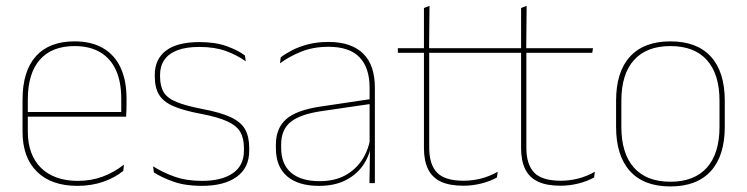

<svg xmlns="http://www.w3.org/2000/svg" viewBox="-20 -642 2620 673"><path d="M251.5 9.5Q160 9.5 109.5 -40.2Q59 -90 59 -180.5V-292.5Q59 -392.5 105.8 -444.8Q152.5 -497 241.5 -497Q300 -497 340.8 -473.5Q381.5 -450 402.5 -405.2Q423.5 -360.5 423.5 -296.5V-279.5Q423.5 -268.5 423.2 -257.5Q423 -246.5 422 -233H405Q405 -250.5 405 -266.5Q405 -282.5 405 -296Q405 -355.5 386.2 -396.5Q367.5 -437.5 331 -459Q294.5 -480.5 241.5 -480.5Q161.5 -480.5 119.5 -432.5Q77.5 -384.5 77.5 -292.5V-243.5V-239.5V-181Q77.5 -140 89.2 -108Q101 -76 123.5 -53.8Q146 -31.5 178.5 -19.8Q211 -8 252 -8Q299.5 -8 339.5 -22.8Q379.5 -37.5 414.5 -65L412 -43Q382.5 -19 341.5 -4.8Q300.5 9.5 251.5 9.5ZM67.5 -233V-249.5H415.5V-233Z M687.5 9.5Q629 9.5 587.2 -5.5Q545.5 -20.5 519.5 -37.5L516.5 -59Q551.5 -37 592.8 -22.5Q634 -8 688.5 -8Q757 -8 796 -34.8Q835 -61.5 835 -113.5V-123.5Q835 -157 822.5 -179Q810 -201 777.5 -216.2Q745 -231.5 684.5 -243Q623 -254.5 587.5 -270Q552 -285.5 537.2 -310.5Q522.5 -335.5 522.5 -374.5V-379.5Q522.5 -434.5 561.8 -464.5Q601 -494.5 679.5 -494.5Q735.5 -494.5 775.2 -480Q815 -465.5 838.5 -447.5L841.5 -427Q811 -449 771.8 -463.2Q732.5 -477.5 679 -477.5Q632 -477.5 601.5 -465.8Q571 -454 556 -432Q541 -410 541 -379.5V-374.5Q541 -339.5 554.2 -318.2Q567.5 -297 600 -284Q632.5 -271 689 -260Q753 -248 788.8 -231.2Q824.5 -214.5 839 -188.8Q853.5 -163 853.5 -124.5V-113.5Q853.5 -54 809.8 -22.2Q766 9.5 687.5 9.5Z M1275 0 1277 -128 1275.5 -131.5V-292V-334.5Q1275.5 -404.5 1240.2 -441.2Q1205 -478 1131.5 -478Q1077 -478 1034 -460.2Q991 -442.5 961.5 -420L964 -441Q979.5 -453 1003.2 -465.5Q1027 -478 1059.2 -486.5Q1091.5 -495 1131.5 -495Q1173 -495 1203.5 -484.2Q1234 -473.5 1254.2 -453Q1274.5 -432.5 1284.2 -402.8Q1294 -373 1294 -335V0ZM1098 9.5Q1025.5 9.5 986.2 -24.2Q947 -58 947 -123V-134.5Q947 -192.5 983 -224.2Q1019 -256 1103.5 -268.5L1284.5 -295.5L1285 -278.5L1107 -252.5Q1032 -241.5 998.8 -214.5Q965.5 -187.5 965.5 -135.5V-124Q965.5 -66.5 1000.2 -36.8Q1035 -7 1100.5 -7Q1152.5 -7 1189.8 -27.2Q1227 -47.5 1249.5 -82.2Q1272 -117 1278.5 -160.5L1288 -142H1282Q1278 -102.5 1256 -67.8Q1234 -33 1194.5 -11.8Q1155 9.5 1098 9.5Z M1604.5 9Q1556 9 1525.5 -5.2Q1495 -19.5 1480.5 -49Q1466 -78.5 1466 -123V-462.5H1484.5V-124.5Q1484.5 -65.5 1512 -37Q1539.5 -8.5 1605 -8.5Q1636 -8.5 1666.2 -16.2Q1696.5 -24 1724.5 -40L1722 -20Q1699 -7 1667.8 1Q1636.5 9 1604.5 9ZM1374.5 -457V-473H1718L1715.5 -457ZM1466 -468V-614L1485.5 -621.5L1484 -468Z M1945 9Q1896.5 9 1866 -5.2Q1835.5 -19.5 1821 -49Q1806.5 -78.5 1806.5 -123V-462.5H1825V-124.5Q1825 -65.5 1852.5 -37Q1880 -8.5 1945.5 -8.5Q1976.5 -8.5 2006.8 -16.2Q2037 -24 2065 -40L2062.5 -20Q2039.5 -7 2008.2 1Q1977 9 1945 9ZM1715 -457V-473H2058.5L2056 -457ZM1806.5 -468V-614L1826 -621.5L1824.5 -468Z M2330 11.5Q2236.5 11.5 2188 -42.5Q2139.5 -96.5 2139.5 -197.5V-289Q2139.5 -390 2188.2 -443.5Q2237 -497 2330 -497Q2423 -497 2471.8 -443.5Q2520.5 -390 2520.5 -289V-197.5Q2520.5 -96.5 2471.8 -42.5Q2423 11.5 2330 11.5ZM2330 -5Q2413.5 -5 2457.8 -54.5Q2502 -104 2502 -197.5V-289Q2502 -382 2458 -431.2Q2414 -480.5 2330 -480.5Q2246 -480.5 2202 -431.2Q2158 -382 2158 -289V-197.5Q2158 -104 2202 -54.5Q2246 -5 2330 -5Z"/></svg>

Font: Anek Bangla Medium Thin
Style: Regular
Weight: 250
Version: Version 1.003